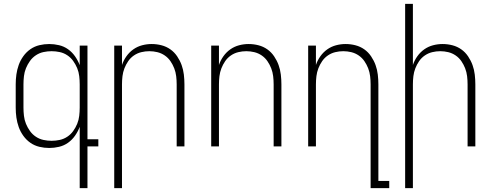

<svg xmlns="http://www.w3.org/2000/svg" viewBox="-20 -755 2540 990"><path d="M246 -29Q267 -29 288 -33.5Q309 -38 327 -50Q345 -62 357.5 -79.5Q370 -97 378 -116.5Q386 -136 388.5 -157.5Q391 -179 391 -200V-320Q391 -341 388.5 -362.5Q386 -384 378 -403.5Q370 -423 357.5 -440.5Q345 -458 327 -470Q309 -482 288 -486.5Q267 -491 246 -491Q225 -491 204 -486.5Q183 -482 165 -470Q147 -458 134.5 -440.5Q122 -423 114 -403.5Q106 -384 103.5 -362.5Q101 -341 101 -320V-200Q101 -179 103.5 -157.5Q106 -136 114 -116.5Q122 -97 134.5 -79.5Q147 -62 165 -50Q183 -38 204 -33.5Q225 -29 246 -29ZM391 215V-101Q382 -77 367 -55.5Q352 -34 331 -19Q310 -4 284.5 2Q259 8 234 8Q208 8 183 2Q158 -4 137 -18.5Q116 -33 100.5 -54.5Q85 -76 76.5 -100Q68 -124 64.5 -149Q61 -174 61 -200V-320Q61 -346 64.5 -371Q68 -396 76.5 -420Q85 -444 100.5 -465.5Q116 -487 137 -501.5Q158 -516 183 -522Q208 -528 234 -528Q259 -528 284.5 -522Q310 -516 331 -501Q352 -486 367 -464.5Q382 -443 391 -419V-520H431V-37H487V0H431V215Z M569 215V-520H609V-420Q617 -444 632 -465Q647 -486 667.5 -500.5Q688 -515 712.5 -521.5Q737 -528 762 -528Q788 -528 813 -521.5Q838 -515 858.5 -500.5Q879 -486 893.5 -464.5Q908 -443 916.5 -419.5Q925 -396 928 -370.5Q931 -345 931 -320V0H891V-320Q891 -341 888.5 -362Q886 -383 878.5 -402.5Q871 -422 859 -439.5Q847 -457 829.5 -469Q812 -481 791.5 -486Q771 -491 750 -491Q729 -491 708.5 -486Q688 -481 670.5 -469Q653 -457 641 -439.5Q629 -422 621.5 -402.5Q614 -383 611.5 -362Q609 -341 609 -320V215Z M1069 0V-520H1109V-420Q1117 -444 1132 -465Q1147 -486 1167.5 -500.5Q1188 -515 1212.5 -521.5Q1237 -528 1262 -528Q1288 -528 1313 -521.5Q1338 -515 1358.5 -500.5Q1379 -486 1393.5 -464.5Q1408 -443 1416.5 -419.5Q1425 -396 1428 -370.5Q1431 -345 1431 -320V0H1391V-320Q1391 -341 1388.5 -362Q1386 -383 1378.5 -402.5Q1371 -422 1359 -439.5Q1347 -457 1329.5 -469Q1312 -481 1291.5 -486Q1271 -491 1250 -491Q1229 -491 1208.5 -486Q1188 -481 1170.5 -469Q1153 -457 1141 -439.5Q1129 -422 1121.5 -402.5Q1114 -383 1111.5 -362Q1109 -341 1109 -320V0Z M1891 215V-320Q1891 -341 1888.5 -362Q1886 -383 1878.5 -402.5Q1871 -422 1859 -439.5Q1847 -457 1829.5 -469Q1812 -481 1791.5 -486Q1771 -491 1750 -491Q1729 -491 1708.5 -486Q1688 -481 1670.5 -469Q1653 -457 1641 -439.5Q1629 -422 1621.5 -402.5Q1614 -383 1611.5 -362Q1609 -341 1609 -320V0H1569V-520H1609V-420Q1617 -444 1632 -465Q1647 -486 1667.5 -500.5Q1688 -515 1712.5 -521.5Q1737 -528 1762 -528Q1788 -528 1813 -521.5Q1838 -515 1858.5 -500.5Q1879 -486 1893.5 -464.5Q1908 -443 1916.5 -419.5Q1925 -396 1928 -370.5Q1931 -345 1931 -320V178H1987V215Z M2069 215V-735H2109V-420Q2117 -444 2132 -465Q2147 -486 2167.5 -500.5Q2188 -515 2212.5 -521.5Q2237 -528 2262 -528Q2288 -528 2313 -521.5Q2338 -515 2358.5 -500.5Q2379 -486 2393.5 -464.5Q2408 -443 2416.5 -419.5Q2425 -396 2428 -370.5Q2431 -345 2431 -320V0H2391V-320Q2391 -341 2388.5 -362Q2386 -383 2378.5 -402.5Q2371 -422 2359 -439.5Q2347 -457 2329.5 -469Q2312 -481 2291.5 -486Q2271 -491 2250 -491Q2229 -491 2208.5 -486Q2188 -481 2170.5 -469Q2153 -457 2141 -439.5Q2129 -422 2121.5 -402.5Q2114 -383 2111.5 -362Q2109 -341 2109 -320V215Z"/></svg>

Font: Iosevka Term Curly Extralight
Style: Regular
Weight: 200
Designer: Belleve Invis
Foundry: Belleve Invis
Version: Version 32.3.0